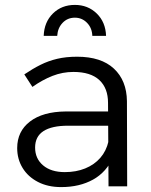

<svg xmlns="http://www.w3.org/2000/svg" viewBox="-20 -759 617 782"><path d="M257 -247Q191 -247 157 -225Q123 -203 123 -158Q123 -113 155.5 -85.5Q188 -58 244 -58Q290 -58 327 -73Q364 -88 388.5 -116Q413 -144 422 -184L442 -121Q414 -58 359 -27.5Q304 3 229 3Q175 3 134.5 -18Q94 -39 72 -75Q50 -111 50 -156Q50 -224 102 -264Q154 -304 247 -305H434V-247ZM420 -340Q420 -400 384.5 -433Q349 -466 279 -466Q235 -466 194 -450Q153 -434 112 -405L79 -456Q113 -479 145 -495Q177 -511 213 -519.5Q249 -528 294 -528Q392 -528 444 -479.5Q496 -431 497 -347L498 0H422ZM213 -613H158Q160 -669 195.5 -704Q231 -739 285 -739Q338 -739 374 -704Q410 -669 412 -613H356Q355 -645 334.5 -666Q314 -687 285 -687Q255 -687 235 -666Q215 -645 213 -613Z"/></svg>

Font: Alexandria Light
Style: Regular
Weight: 300
Designer: Mohamed Gaber
Foundry: Kief Type Foundry
Version: Version 5.100